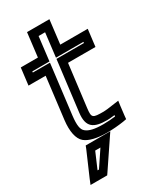

<svg xmlns="http://www.w3.org/2000/svg" viewBox="-224 -735 879 1048"><g transform="rotate(-30 215.5 -211.0)"><path d="M214 -136 247 -402H395H420L423 -427L430 -484L433 -509H408H260L275 -634L278 -659H253H162H137L134 -634L119 -509H36H11L8 -484L1 -427L-2 -402H23H106L74 -141C66 -74 76 -22 105 2C132 24 180 35 240 35C277 35 313 32 346 27L368 23L370 2L377 -57L381 -86L352 -82C314 -76 292 -74 283 -74C212 -74 207 -77 214 -136ZM164 -136C153 -47 193 -24 276 -24C285 -24 301 -25 324 -28L323 -20C298 -17 273 -15 246 -15C192 -15 159 -23 140 -39C122 -53 117 -82 124 -141L159 -427L162 -452H137H54L55 -459H138H163L166 -484L181 -609H222L207 -484L204 -459H229H377L376 -452H228H203L200 -427L164 -136ZM218 37H124H105L98 55L33 205L20 237H53H110H125L134 224L235 74L260 37H218ZM169 87 102 187H93L136 87H169Z"/></g></svg>

Font: Gamestation Display Outline
Style: Italic
Weight: 400
Designer: Jonas Hecksher
Foundry: Jonas Hecksher, Playtypeª, e-types AS
Version: Version 1.003